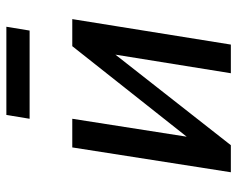

<svg xmlns="http://www.w3.org/2000/svg" viewBox="-91 -654 745 603"><g transform="rotate(-90 281.5 -352.5)"><path d="M42 0 120 -498H210L150 -115H135L438 -498H523L443 0H353L415 -385H429L127 0ZM210 -632 222 -705H499L487 -632Z"/></g></svg>

Font: Nunito Sans 7pt Condensed SemiBold
Style: Italic
Weight: 600
Width: 3
Italic angle: -9°
Designer: Vernon Adams
Foundry: Vernon Adams
Version: Version 3.101;gftools[0.9.27]